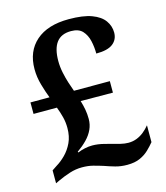

<svg xmlns="http://www.w3.org/2000/svg" viewBox="-110 -809 783 904"><g transform="rotate(-15 281.5 -357.0)"><path d="M399 10Q368 10 341.5 2.5Q315 -5 290 -14Q265 -22 241.5 -28Q218 -34 189 -34Q158 -34 128.5 -24.5Q99 -15 71 -2L52 7V-56L76 -72Q98 -85 120 -107Q142 -129 156.5 -159.5Q171 -190 171 -231Q171 -259 164.5 -284.5Q158 -310 148 -336H34V-392H127Q116 -420 104.5 -459.5Q93 -499 93 -538Q93 -625 149.5 -674.5Q206 -724 309 -724Q379 -724 420.5 -708.5Q462 -693 481 -666.5Q500 -640 500 -608Q500 -574 474.5 -554Q449 -534 393 -534Q393 -566 386 -596.5Q379 -627 360.5 -647Q342 -667 305 -667Q257 -667 234 -636.5Q211 -606 211 -546Q211 -518 217 -489Q223 -460 231 -435.5Q239 -411 246 -392H421V-336L264 -337Q271 -314 275 -292Q279 -270 279 -246Q279 -219 268 -195Q257 -171 236.5 -150Q216 -129 189 -110L191 -106Q207 -113 226 -117Q245 -121 262 -121Q276 -121 290.5 -119Q305 -117 320.5 -113Q336 -109 351 -105Q372 -99 392.5 -94Q413 -89 431 -89Q453 -89 472 -96.5Q491 -104 507 -117Q523 -130 536 -146V-64Q523 -48 505 -30.5Q487 -13 461.5 -1.5Q436 10 399 10Z"/></g></svg>

Font: Noto Rashi Hebrew SemiBold
Style: Regular
Weight: 600
Version: Version 1.006